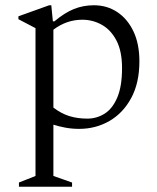

<svg xmlns="http://www.w3.org/2000/svg" viewBox="-20 -480 598 730"><path d="M52 230V214L115 189V-373L50 -407V-418L167 -460H175L181 -399H187Q225 -431 260.5 -445.5Q296 -460 337 -460Q387 -460 426 -434Q465 -408 487.5 -360.5Q510 -313 510 -247Q510 -165 479 -107.5Q448 -50 396 -20Q344 10 281 10Q254 10 229.5 5.5Q205 1 183 -6V189L254 214V230ZM293 -405Q233 -405 183 -367V-71Q213 -48 244 -38.5Q275 -29 312 -29Q348 -29 378 -48Q408 -67 426 -109.5Q444 -152 444 -221Q444 -285 423 -325.5Q402 -366 367.5 -385.5Q333 -405 293 -405Z"/></svg>

Font: Spectral Light
Style: Regular
Weight: 300
Designer: Jean-Baptiste Levee
Foundry: Production Type
Version: Version 2.001